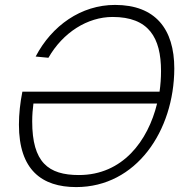

<svg xmlns="http://www.w3.org/2000/svg" viewBox="-20 -746 747 781"><path d="M689 -467C689 -628 612 -726 448 -726C310 -726 191 -642 125 -516L177 -511C236 -614 336 -677 438 -677C585 -677 635 -593 635 -457C635 -429 633 -401 629 -373H71C62 -328 57 -282 57 -239C57 -55 150 15 290 15C534 15 688 -213 689 -467ZM301 -34C176 -34 111 -86 111 -252C111 -278 113 -303 116 -325H619C582 -173 479 -34 301 -34Z"/></svg>

Font: Geist ExtraLight
Style: Italic
Weight: 200
Italic angle: -12°
Designer: Basement.studio, Andrés Briganti, Mateo Zaragoza
Foundry: Basement.studio, Vercel, Andrés Briganti, Guido Ferreyra, Mateo Zaragoza
Version: Version 1.500